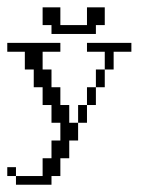

<svg xmlns="http://www.w3.org/2000/svg" viewBox="-20 -508 406 528"><path d="M0 -23.9V-48.3H23.9V-23.9ZM194.8 -170.4V-219.2H219.2V-170.4ZM219.2 -219.2V-268.1H243.7V-219.2ZM243.7 -268.1V-316.9H268.1V-268.1ZM23.9 0V-23.9H97.2V-72.8H121.6V-121.6H146V-170.4H121.6V-219.2H97.2V-268.1H72.8V-316.9H48.3V-365.7H0V-390.1H146V-365.7H97.2V-316.9H121.6V-268.1H146V-219.2H170.4V-170.4H194.8V-121.6H170.4V-72.8H146V-23.9H121.6V0ZM268.1 -316.9V-365.7H219.2V-390.1H341.3V-365.7H292.5V-316.9ZM121.6 -414.6V-439H97.2V-487.8H146V-439H219.2V-487.8H268.1V-439H243.7V-414.6Z"/></svg>

Font: FS Mondwest Regular
Style: Regular
Weight: 400
Designer: NZWStudios2024
Foundry: https://fontstruct.com
Version: Version 1.0